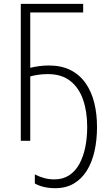

<svg xmlns="http://www.w3.org/2000/svg" viewBox="-20 -734 575 1001"><path d="M229 -347.7Q202.1 -347.7 178 -344Q153.8 -340.3 137.7 -335.4V0H88.4V-713.9H413.6V-668.9H137.7V-380.4Q156.2 -385.3 181.9 -388.9Q207.5 -392.6 234.4 -392.6Q300.8 -392.6 348.1 -368.4Q395.5 -344.2 426.3 -300.3Q457 -256.3 471.4 -198.2Q485.8 -140.1 485.8 -72.3Q485.8 -3.9 472.7 54.4Q459.5 112.8 432.4 156Q405.3 199.2 364.5 223.1Q323.7 247.1 268.1 247.1Q236.3 247.1 210 241Q183.6 234.9 161.6 222.7V175.3Q186.5 188 211.2 194.6Q235.8 201.2 264.2 201.2Q308.1 201.2 340.6 179.9Q373 158.7 393.8 120.6Q414.6 82.5 424.6 33.2Q434.6 -16.1 434.6 -72.3Q434.6 -152.3 413.1 -214.4Q391.6 -276.4 346.4 -312Q301.3 -347.7 229 -347.7Z"/></svg>

Font: Open Sans SemiCondensed Light
Style: Regular
Weight: 300
Width: 4
Designer: Monotype Design Team
Foundry: Monotype Imaging Inc.
Version: Version 3.000